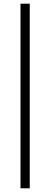

<svg xmlns="http://www.w3.org/2000/svg" viewBox="-20 -766 272 1040"><path d="M91 254V-746H141V254Z"/></svg>

Font: Newsreader 36pt Medium
Style: Regular
Weight: 500
Designer: Hugues Gentile
Foundry: Production Type
Version: Version 1.003